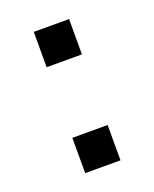

<svg xmlns="http://www.w3.org/2000/svg" viewBox="-83 -521 385 479"><g transform="rotate(-20 109.5 -281.5)"><path d="M62.5 -375V-468.8H156.2V-375ZM62.5 -93.8V-187.5H156.2V-93.8Z"/></g></svg>

Font: Michroma
Style: Regular
Weight: 400
Designer: Vernon Adams
Foundry: Vernon Adams
Version: Version 1.100; ttfautohint (v1.8.4.7-5d5b);gftools[0.9.29]